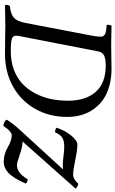

<svg xmlns="http://www.w3.org/2000/svg" viewBox="215 -902 699 1170"><g transform="rotate(90 565.0 -317.5)"><path d="M293.9 -566.9 199.2 -80.1Q198.2 -74.2 198.2 -64Q198.2 -45.9 217.3 -39.6Q236.3 -33.2 293 -33.2Q353.5 -33.2 403.6 -51.5Q453.6 -69.8 488.5 -101.8Q523.4 -133.8 547.6 -178.2Q571.8 -222.7 583 -273.9Q594.2 -325.2 594.2 -382.8Q594.2 -488.8 540.8 -550.3Q487.3 -611.8 379.9 -611.8Q341.8 -611.8 320.6 -602.5Q299.3 -593.3 293.9 -566.9ZM254.9 -645H255.9Q278.8 -645 328.4 -646Q377.9 -647 400.9 -647Q485.4 -647 550.5 -616.9Q615.7 -586.9 654.3 -524.9Q692.9 -462.9 692.9 -377Q692.9 -268.1 643.8 -181.6Q594.7 -95.2 507.3 -46.6Q419.9 2 310.1 2Q259.3 2 203.4 1Q147.5 0 134.8 0Q98.1 0 12.2 2Q8.8 -3.9 10.5 -12.2Q12.2 -20.5 17.1 -27.8Q67.9 -32.7 89.1 -52.5Q110.4 -72.3 120.1 -122.1L196.8 -522Q204.1 -556.6 204.1 -582Q204.1 -599.6 187.7 -607.7Q171.4 -615.7 132.8 -617.2Q130.4 -625 132.6 -635Q134.8 -645 137.2 -647Q203.6 -645 254.9 -645ZM710 -6.8Q712.9 -16.1 734.9 -44.7Q756.8 -73.2 774.9 -91.8L1013.2 -352.1Q1002 -350.1 980 -350.1Q967.8 -350.1 932.6 -354.5Q897.5 -358.9 873 -358.9Q838.9 -358.9 819.8 -347.2Q800.8 -335.4 787.1 -303.2Q766.6 -303.2 758.8 -312Q772.9 -358.4 804.4 -398.7Q835.9 -439 862.8 -439Q895 -439 956.5 -426Q1018.1 -413.1 1045.9 -413.1Q1072.3 -413.1 1100.1 -444.8Q1106.9 -444.3 1116.9 -438.5Q1127 -432.6 1129.9 -428.2L842.8 -105Q874.5 -105 923.1 -87.9Q971.7 -70.8 986.8 -70.8Q1008.8 -70.8 1029.5 -85Q1050.3 -99.1 1073.2 -136.2Q1088.9 -136.2 1099.1 -124Q1065.4 -47.9 1034.4 -19Q1003.4 9.8 966.8 9.8Q920.9 9.8 878.9 -14.2Q837.4 -39.1 803.2 -39.1Q794.4 -39.1 778.8 -25.9Q763.2 -12.7 748 12.2Q719.2 8.3 710 -6.8Z"/></g></svg>

Font: Common Serif News
Style: Italic
Weight: 450
Italic angle: -12°
Designer: Philipp H. Poll, Khaled Hosny
Foundry: Stefan Peev, Context Ltd.
Version: Version 1.026